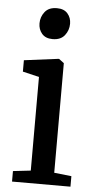

<svg xmlns="http://www.w3.org/2000/svg" viewBox="-55 -822 429 856"><g transform="rotate(5 159.0 -394.0)"><path d="M32.5 0V-47L111.5 -56V-475L38 -492.5V-543.5L190.5 -563H194L216.5 -546V-55.5L294 -47V0ZM156.5 -648.5Q125.5 -648.5 109.2 -667.5Q93 -686.5 93 -713.5Q93 -742.5 110.8 -765Q128.5 -787.5 164.5 -787.5H165.5Q196.5 -787.5 212.8 -768.8Q229 -750 229 -723.5Q229 -694 211 -671.2Q193 -648.5 157.5 -648.5Z"/></g></svg>

Font: Merriweather 28pt
Style: Regular
Weight: 400
Version: Version 2.100